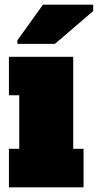

<svg xmlns="http://www.w3.org/2000/svg" viewBox="-20 -798 417 818"><path d="M292 -164H336V0H18V-164H62V-392H18V-556H292ZM214 -611H54V-626L163 -778H377V-751Z"/></svg>

Font: Alfa Slab One
Style: Regular
Weight: 400
Designer: JM Sole
Foundry: JM Sole
Version: Version 1.001